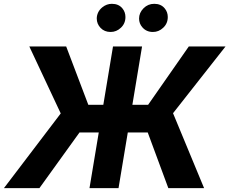

<svg xmlns="http://www.w3.org/2000/svg" viewBox="-37 -966 1178 986"><path d="M748.2 -801.8Q714.8 -801.8 694.2 -825.6Q677.2 -844.8 677.2 -870.7Q677.2 -900.6 700.3 -923.7Q723 -946.4 755 -946.4Q789.8 -946.4 808.9 -922.9Q824.6 -904.1 824.6 -878.6Q824.6 -845.2 801.1 -823.5Q778.4 -801.8 748.2 -801.8ZM530.9 -801.8Q499.3 -801.8 479.4 -822.8Q459.9 -843.4 459.9 -871.1Q459.9 -886.4 466.8 -901.5Q473.7 -916.5 488.6 -928.6Q510.7 -946.4 537.6 -946.4Q572.4 -946.4 591.6 -922.9Q607.2 -904.1 607.2 -878.6Q607.2 -845.2 583.8 -823.5Q561.1 -801.8 530.9 -801.8ZM1011 0H827.4L721.6 -285.9H619.3L571.7 0H422.6L470.2 -285.9H371.4L165.5 0H-16.7L274.9 -383.5L113.6 -727.3H302.9L416.5 -427.9H493.6L543.3 -727.3H692.5L642.8 -427.9H723.7L932.5 -727.3H1121.1L851.6 -384.6Z"/></svg>

Font: Linik Sans
Style: Bold Italic
Weight: 700
Italic angle: 9°
Designer: Fonts by Rasmus Andersson / Changes by Cristiano Sobral with parts from Marc Monis
Foundry: rsms
Version: Version 3.020; ttfautohint (v1.6)